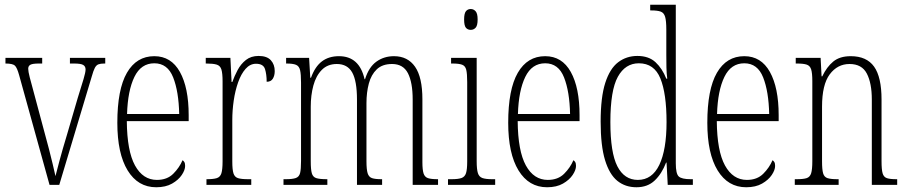

<svg xmlns="http://www.w3.org/2000/svg" viewBox="-20 -780 3829 810"><path d="M61 -462Q52 -495 42.5 -503.5Q33 -512 3 -512V-536H158V-512H144Q118 -512 108.5 -507Q99 -502 99 -490Q99 -479 105.5 -453.5Q112 -428 118 -407L170 -213Q178 -185 186.5 -151.5Q195 -118 202.5 -87Q210 -56 214 -37Q219 -57 231 -102Q243 -147 263 -213L308 -367Q324 -418 332.5 -446.5Q341 -475 341 -487Q341 -500 331 -506Q321 -512 293 -512H275V-536H424V-512H420Q404 -512 395 -508.5Q386 -505 380 -493.5Q374 -482 367 -457L230 0H189Z M639 10Q562 10 518.5 -61Q475 -132 475 -262Q475 -403 515.5 -473Q556 -543 631 -543Q702 -543 739 -476.5Q776 -410 776 -294V-269H515Q516 -143 549.5 -82Q583 -21 642 -21Q685 -21 711 -47Q737 -73 750 -104Q754 -102 757.5 -96.5Q761 -91 761 -80Q761 -63 747 -42Q733 -21 706 -5.5Q679 10 639 10ZM736 -299Q734 -394 710.5 -453.5Q687 -513 631 -513Q575 -513 547 -455.5Q519 -398 516 -299Z M851 0V-24H853Q880 -24 894.5 -28.5Q909 -33 914 -49Q919 -65 919 -100V-437Q919 -471 914 -487Q909 -503 894 -507.5Q879 -512 851 -512H848V-536H952L957 -434H960Q969 -459 982.5 -484.5Q996 -510 1017.5 -527Q1039 -544 1071 -544Q1106 -544 1122.5 -526Q1139 -508 1139 -480Q1139 -461 1131 -448Q1123 -435 1105 -435Q1105 -466 1098 -488.5Q1091 -511 1060 -511Q1035 -511 1016 -489.5Q997 -468 984.5 -432.5Q972 -397 966 -355.5Q960 -314 960 -274V-99Q960 -64 965 -48.5Q970 -33 984 -28.5Q998 -24 1027 -24H1040V0Z M1176 0V-24H1186Q1214 -24 1228 -29Q1242 -34 1246 -50Q1250 -66 1250 -101V-431Q1250 -467 1246 -484Q1242 -501 1229 -506.5Q1216 -512 1189 -512H1187V-536H1284L1289 -452H1292Q1309 -499 1338 -521Q1367 -543 1410 -543Q1496 -543 1518 -446H1520Q1536 -497 1568 -520Q1600 -543 1642 -543Q1700 -543 1731 -498.5Q1762 -454 1762 -361V-96Q1762 -63 1767 -48Q1772 -33 1785.5 -28.5Q1799 -24 1826 -24H1828V0H1721V-360Q1721 -432 1701 -471Q1681 -510 1634 -510Q1593 -510 1569.5 -487.5Q1546 -465 1536 -427.5Q1526 -390 1526 -345V-100Q1526 -65 1531 -49Q1536 -33 1549.5 -28.5Q1563 -24 1589 -24H1592V0H1486V-360Q1486 -438 1466 -474Q1446 -510 1401 -510Q1362 -510 1337.5 -485Q1313 -460 1302 -419Q1291 -378 1291 -330V-100Q1291 -65 1295.5 -49Q1300 -33 1314.5 -28.5Q1329 -24 1359 -24H1361V0Z M1966 -654Q1953 -654 1945.5 -663Q1938 -672 1938 -698Q1938 -723 1945.5 -732.5Q1953 -742 1966 -742Q1978 -742 1986.5 -732.5Q1995 -723 1995 -698Q1995 -672 1986.5 -663Q1978 -654 1966 -654ZM1870 0V-24H1885Q1913 -24 1927 -29Q1941 -34 1946 -49.5Q1951 -65 1951 -99V-434Q1951 -469 1947 -485.5Q1943 -502 1929.5 -507Q1916 -512 1890 -512H1883V-536H1991V-100Q1991 -66 1996 -50Q2001 -34 2015 -29Q2029 -24 2056 -24H2069V0Z M2288 10Q2211 10 2167.5 -61Q2124 -132 2124 -262Q2124 -403 2164.5 -473Q2205 -543 2280 -543Q2351 -543 2388 -476.5Q2425 -410 2425 -294V-269H2164Q2165 -143 2198.5 -82Q2232 -21 2291 -21Q2334 -21 2360 -47Q2386 -73 2399 -104Q2403 -102 2406.5 -96.5Q2410 -91 2410 -80Q2410 -63 2396 -42Q2382 -21 2355 -5.5Q2328 10 2288 10ZM2385 -299Q2383 -394 2359.5 -453.5Q2336 -513 2280 -513Q2224 -513 2196 -455.5Q2168 -398 2165 -299Z M2665 10Q2618 10 2584.5 -17Q2551 -44 2532.5 -104.5Q2514 -165 2514 -267Q2514 -370 2533.5 -430.5Q2553 -491 2588 -517.5Q2623 -544 2669 -544Q2717 -544 2745.5 -517.5Q2774 -491 2791 -448H2795Q2792 -471 2791.5 -496Q2791 -521 2791 -548V-655Q2791 -692 2786 -709Q2781 -726 2767.5 -731Q2754 -736 2728 -736H2723V-760H2831V-91Q2831 -47 2843.5 -35.5Q2856 -24 2894 -24H2903V0H2797L2792 -94H2790Q2772 -47 2742 -18.5Q2712 10 2665 10ZM2671 -21Q2731 -21 2761.5 -84.5Q2792 -148 2792 -265Q2792 -385 2766 -449Q2740 -513 2675 -513Q2618 -513 2586.5 -456Q2555 -399 2555 -265Q2555 -136 2584.5 -78.5Q2614 -21 2671 -21Z M3128 10Q3051 10 3007.5 -61Q2964 -132 2964 -262Q2964 -403 3004.5 -473Q3045 -543 3120 -543Q3191 -543 3228 -476.5Q3265 -410 3265 -294V-269H3004Q3005 -143 3038.5 -82Q3072 -21 3131 -21Q3174 -21 3200 -47Q3226 -73 3239 -104Q3243 -102 3246.5 -96.5Q3250 -91 3250 -80Q3250 -63 3236 -42Q3222 -21 3195 -5.5Q3168 10 3128 10ZM3225 -299Q3223 -394 3199.5 -453.5Q3176 -513 3120 -513Q3064 -513 3036 -455.5Q3008 -398 3005 -299Z M3333 0V-24H3341Q3369 -24 3383 -28.5Q3397 -33 3402 -49Q3407 -65 3407 -100V-438Q3407 -472 3402 -487.5Q3397 -503 3383 -507.5Q3369 -512 3342 -512H3337V-536H3442L3446 -458H3449Q3468 -498 3495.5 -520.5Q3523 -543 3569 -543Q3636 -543 3667.5 -499Q3699 -455 3699 -360V-100Q3699 -65 3703.5 -49Q3708 -33 3721.5 -28.5Q3735 -24 3761 -24H3765V0H3658V-360Q3658 -429 3637 -469.5Q3616 -510 3564 -510Q3513 -510 3480.5 -466.5Q3448 -423 3448 -330V-99Q3448 -65 3452.5 -49Q3457 -33 3471 -28.5Q3485 -24 3512 -24H3518V0Z"/></svg>

Font: Noto Serif Ethiopic ExtraCondensed ExtraLight
Style: Regular
Weight: 200
Width: 2
Designer: Monotype Design Team
Foundry: Monotype Imaging Inc.
Version: Version 2.102; ttfautohint (v1.8.4.7-5d5b)